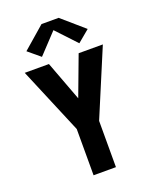

<svg xmlns="http://www.w3.org/2000/svg" viewBox="-175 -1080 951 1178"><g transform="rotate(-20 300.0 -490.5)"><path d="M227 0V-302L45 -735H203L300 -476L397 -735H555L373 -302V0ZM178 -791 100 -856 244 -981H356L500 -856L422 -791L300 -921Z"/></g></svg>

Font: Iosevka SS04 Heavy Extended
Style: Regular
Weight: 900
Width: 7
Monospace: yes
Designer: Belleve Invis
Foundry: Belleve Invis
Version: Version 19.0.0; ttfautohint (v1.8.4)